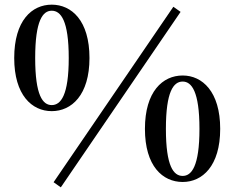

<svg xmlns="http://www.w3.org/2000/svg" viewBox="-20 -771 1006 824"><path d="M202 -294C287 -294 364 -363 364 -522C364 -683 287 -751 202 -751C117 -751 41 -683 41 -522C41 -363 117 -294 202 -294ZM202 -320C164 -320 131 -360 131 -522C131 -684 164 -725 202 -725C241 -725 275 -683 275 -522C275 -362 241 -320 202 -320ZM764 10C848 10 925 -58 925 -218C925 -378 848 -447 764 -447C678 -447 602 -378 602 -218C602 -58 678 10 764 10ZM764 -16C725 -16 692 -57 692 -218C692 -379 725 -421 764 -421C802 -421 836 -379 836 -218C836 -57 802 -16 764 -16ZM241 33 755 -720 724 -742 210 11Z"/></svg>

Font: Noto Serif CJK KR
Style: Bold
Weight: 700
Designer: Ryoko NISHIZUKA 西塚涼子 (kana & ideographs); Frank Grießhammer (Latin, Greek & Cyrillic); Wenlong ZHANG 张文龙 (bopomofo); San
Foundry: Adobe
Version: Version 2.001;hotconv 1.1.0;makeotfexe 2.6.0